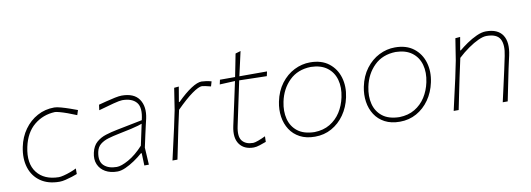

<svg xmlns="http://www.w3.org/2000/svg" viewBox="-55 -993 3679 1330"><g transform="rotate(-10 1785.0 -328.0)"><path d="M277 9Q196.5 9 143.8 -27.8Q91 -64.5 70.8 -128.2Q50.5 -192 67 -273Q81 -341 118.2 -393Q155.5 -445 209.8 -474.5Q264 -504 329 -504Q345.5 -504 375.5 -495.8Q405.5 -487.5 436.8 -476.5Q468 -465.5 488 -458L477 -424Q445 -437.5 414.2 -448.5Q383.5 -459.5 360.2 -465.8Q337 -472 328 -472Q244 -468.5 181.5 -417Q119 -365.5 98 -267Q74 -154 124.2 -89.2Q174.5 -24.5 277 -23Q290.5 -23 313.2 -28.8Q336 -34.5 360.2 -43.5Q384.5 -52.5 403 -62V-23Q389.5 -17.5 366.5 -10Q343.5 -2.5 319.2 3.2Q295 9 277 9Z M684 9Q634.5 9 599.5 -11Q564.5 -31 549.5 -66.5Q534.5 -102 545 -148Q555.5 -194.5 583.8 -219.2Q612 -244 650.5 -256Q689 -268 730 -276L911 -312Q932 -398.5 900.8 -435.2Q869.5 -472 801 -472Q784.5 -472 738.5 -460.2Q692.5 -448.5 633 -431L638 -469Q660.5 -475 692.5 -483.2Q724.5 -491.5 755 -497.8Q785.5 -504 803 -504Q890 -504 925.2 -452Q960.5 -400 943 -318Q938.5 -297 932 -271Q925.5 -245 918.5 -211L899 -121Q901 -89.5 902.5 -61.8Q904 -34 906 0H874L871 -87H865Q838.5 -63.5 806 -41.5Q773.5 -19.5 741.5 -5.2Q709.5 9 684 9ZM685 -23Q716.5 -23 769 -52.2Q821.5 -81.5 874 -139L906 -288Q895.5 -284 878.5 -278.8Q861.5 -273.5 827.8 -265.8Q794 -258 734 -246Q696 -238.5 662.5 -228.5Q629 -218.5 606 -200Q583 -181.5 576 -148Q562.5 -83.5 594.5 -53.2Q626.5 -23 685 -23Z M1072 0Q1085 -56.5 1096.5 -108.2Q1108 -160 1122 -221L1147.5 -342Q1153 -378 1159 -417Q1165 -456 1171 -494L1204 -497L1186 -391H1191Q1246.5 -446 1291.2 -475Q1336 -504 1365 -504Q1373.5 -504 1394.5 -501.2Q1415.5 -498.5 1434 -493L1424 -459Q1405.5 -463.5 1387.2 -467.8Q1369 -472 1363 -472Q1339 -472 1291.2 -438Q1243.5 -404 1178 -338L1152.5 -221.5Q1140 -159.5 1129.2 -108Q1118.5 -56.5 1107 0Z M1643 9Q1575 9 1543 -36Q1511 -81 1528 -161Q1548.5 -257 1566 -336.5Q1583.5 -416 1594 -467L1486 -462L1493 -494H1599.5Q1608 -536 1615.5 -574.5Q1623 -613 1631 -654L1668 -665Q1657 -615.5 1648.5 -578Q1640 -540.5 1629.5 -494H1824L1817 -462Q1769.5 -463 1720.2 -464.2Q1671 -465.5 1623.5 -466.5L1558 -157Q1542.5 -84.5 1567.5 -53.8Q1592.5 -23 1644 -23Q1655.5 -23 1680.8 -32.2Q1706 -41.5 1732 -54L1731 -15Q1711 -7.5 1685.8 0.8Q1660.5 9 1643 9Z M2074 9Q2012.5 9 1968.5 -14.2Q1924.5 -37.5 1898.8 -77.5Q1873 -117.5 1865.5 -168Q1858 -218.5 1869 -273Q1884 -346.5 1923.2 -398.2Q1962.5 -450 2016 -477Q2069.5 -504 2128 -504Q2208 -504 2259 -464.5Q2310 -425 2329 -360.8Q2348 -296.5 2332 -222Q2317.5 -154 2281 -102Q2244.5 -50 2191.5 -20.5Q2138.5 9 2074 9ZM2076 -23Q2138.5 -24.5 2184.5 -52Q2230.5 -79.5 2259.8 -125.2Q2289 -171 2301 -228Q2315.5 -296 2300.2 -350.8Q2285 -405.5 2241.5 -438Q2198 -470.5 2128 -472Q2035 -470 1976.5 -412.5Q1918 -355 1900 -267Q1886.5 -202.5 1900.2 -147.5Q1914 -92.5 1957.2 -58.5Q2000.5 -24.5 2076 -23Z M2671 9Q2609.5 9 2565.5 -14.2Q2521.5 -37.5 2495.8 -77.5Q2470 -117.5 2462.5 -168Q2455 -218.5 2466 -273Q2481 -346.5 2520.2 -398.2Q2559.5 -450 2613 -477Q2666.5 -504 2725 -504Q2805 -504 2856 -464.5Q2907 -425 2926 -360.8Q2945 -296.5 2929 -222Q2914.5 -154 2878 -102Q2841.5 -50 2788.5 -20.5Q2735.5 9 2671 9ZM2673 -23Q2735.5 -24.5 2781.5 -52Q2827.5 -79.5 2856.8 -125.2Q2886 -171 2898 -228Q2912.5 -296 2897.2 -350.8Q2882 -405.5 2838.5 -438Q2795 -470.5 2725 -472Q2632 -470 2573.5 -412.5Q2515 -355 2497 -267Q2483.5 -202.5 2497.2 -147.5Q2511 -92.5 2554.2 -58.5Q2597.5 -24.5 2673 -23Z M3050 0Q3063 -56.5 3074.5 -108.5Q3086 -160.5 3100 -221L3125 -342Q3130.5 -378 3136.8 -417Q3143 -456 3149 -494L3183 -497L3167 -405H3172Q3195 -424.5 3228.8 -447.8Q3262.5 -471 3298.8 -487.5Q3335 -504 3365 -504Q3448.5 -504 3481.8 -453.2Q3515 -402.5 3495 -311Q3490.5 -290.5 3485.8 -270Q3481 -249.5 3475 -221Q3462.5 -160.5 3452 -108.5Q3441.5 -56.5 3430 0H3395Q3408 -56.5 3419.5 -108.5Q3431 -160.5 3444.5 -221L3464 -313Q3480.5 -390.5 3458.2 -431.2Q3436 -472 3363 -472Q3339.5 -472 3305.5 -456.5Q3271.5 -441 3233.2 -414.2Q3195 -387.5 3159 -354L3130.5 -222Q3118 -161.5 3107.2 -109Q3096.5 -56.5 3085 0Z"/></g></svg>

Font: Commissioner Loud Thin
Style: Italic
Weight: 100
Italic angle: -12°
Designer: Kostas Bartsokas
Foundry: Kostas Bartsokas
Version: Version 1.000; ttfautohint (v1.8.3)